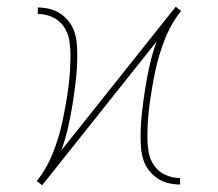

<svg xmlns="http://www.w3.org/2000/svg" viewBox="-20 -542 640 564"><path d="M104 2H103Q103 2 103 2Q103 2 103 2L96 -4L88 -10Q88 -10 88 -10Q88 -10 88 -10Q118 -48 136 -94Q154 -140 164 -187.5Q174 -235 180.5 -283Q187 -331 187 -380Q187 -402 183.5 -424Q180 -446 167 -464.5Q154 -483 133.5 -492Q113 -501 91 -501V-520Q108 -520 125 -516Q142 -512 156.5 -502.5Q171 -493 182 -479Q193 -465 198.5 -448.5Q204 -432 205.5 -414.5Q207 -397 207 -380Q207 -344 203 -308.5Q199 -273 193.5 -238Q188 -203 180 -168Q172 -133 160 -100L496 -522H497Q497 -522 497 -522Q497 -522 497 -522L504 -516L512 -510Q512 -510 512 -510Q512 -510 512 -510Q482 -472 464 -426Q446 -380 436 -332.5Q426 -285 419.5 -237Q413 -189 413 -140Q413 -118 416.5 -96Q420 -74 433 -55.5Q446 -37 466.5 -28Q487 -19 509 -19V0Q492 0 475 -4Q458 -8 443.5 -17.5Q429 -27 418 -41Q407 -55 401.5 -71.5Q396 -88 394.5 -105.5Q393 -123 393 -140Q393 -176 397 -211.5Q401 -247 406.5 -282Q412 -317 420 -352Q428 -387 440 -420Z"/></svg>

Font: Zed Sans Thin Extended
Style: Regular
Weight: 100
Width: 7
Designer: Belleve Invis
Foundry: Belleve Invis
Version: Version 1.0.0; ttfautohint (v1.8.4)